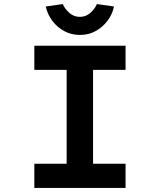

<svg xmlns="http://www.w3.org/2000/svg" viewBox="-20 -925 786 945"><path d="M149 0V-119H308V-581H149V-700H598V-581H438V-119H598V0ZM373 -753Q331 -753 296 -772Q261 -791 237.5 -822.5Q214 -854 205 -893L289 -905Q300 -880 322 -861Q344 -842 373 -842Q402 -842 424 -861Q446 -880 457 -905L541 -893Q533 -854 509 -822.5Q485 -791 450.5 -772Q416 -753 373 -753Z"/></svg>

Font: Lexend Mega Medium
Style: Regular
Weight: 500
Version: Version 1.007